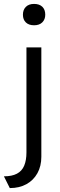

<svg xmlns="http://www.w3.org/2000/svg" viewBox="-50 -764 306 980"><path d="M-30 136Q11 136 36.5 122.5Q62 109 73.5 81.5Q85 54 85 14V-522H161V36Q161 84 141 120Q121 156 85 176Q49 196 0 196ZM67 -689Q67 -714 82 -729Q97 -744 124 -744Q151 -744 166 -729.5Q181 -715 181 -689Q181 -665 166 -650Q151 -635 124 -635Q97 -635 82 -649.5Q67 -664 67 -689Z"/></svg>

Font: Mach Light
Style: Regular
Weight: 300
Version: Version 1.002